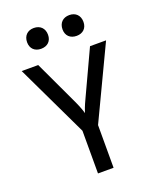

<svg xmlns="http://www.w3.org/2000/svg" viewBox="-169 -1047 939 1146"><g transform="rotate(-20 300.0 -473.5)"><path d="M413 -815C453 -815 479 -840 479 -880C479 -921 453 -947 413 -947C372 -947 346 -921 346 -880C346 -840 372 -815 413 -815ZM187 -815C228 -815 254 -840 254 -880C254 -921 228 -947 187 -947C147 -947 121 -921 121 -880C121 -840 147 -815 187 -815ZM251 0H350V-271L568 -730H466L332 -442C315 -407 305 -378 301 -365C298 -378 288 -407 272 -442L137 -730H32L251 -271Z"/></g></svg>

Font: JetBrains Mono Medium
Style: Regular
Weight: 436
Monospace: yes
Designer: Philipp Nurullin, Konstantin Bulenkov
Foundry: JetBrains
Version: Version 2.305